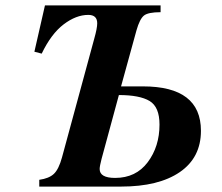

<svg xmlns="http://www.w3.org/2000/svg" viewBox="-20 -689 820 709"><path d="M427 -370H508Q722 -370 722 -206Q722 -107 644 -53.5Q566 0 427 0H125V-25Q161 -30 179 -47Q197 -64 209 -108L328 -546Q339 -585 339 -603Q339 -634 306 -634Q261 -634 215 -599Q169 -564 134 -491L107 -498L146 -669H573V-644Q527 -644 511.5 -631.5Q496 -619 484 -577ZM419 -338 355 -102Q348 -75 348 -65Q348 -32 405 -32Q482 -32 525.5 -90Q569 -148 569 -229Q569 -294 532.5 -316Q496 -338 419 -338Z"/></svg>

Font: STIX
Style: Bold Italic
Weight: 700
Italic angle: -16.33°
Designer: MicroPress Inc., with final additions and corrections provided by Coen Hoffman, Elsevier (retired)
Version: Version 1.1.1